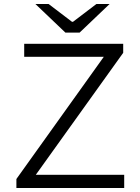

<svg xmlns="http://www.w3.org/2000/svg" viewBox="-20 -940 701 960"><path d="M62 -45 499 -656H101V-721H596V-676L159 -66H601V0H62ZM157 -920H223L340 -831H345L462 -920H528L378 -777H307Z"/></svg>

Font: Nebula Sans Book
Style: Regular
Weight: 400
Designer: Paul D. Hunt for Adobe (as Source Sans)
Foundry: Nebula Entertainment & Broadcasting LLC
Version: Version 1.010